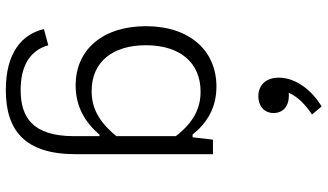

<svg xmlns="http://www.w3.org/2000/svg" viewBox="-253 -661 1126 660"><g transform="rotate(90 310.0 -331.0)"><path d="M70 -269.5C70 -124 148.5 -28 273.5 -28C347.5 -28 401.5 -61.5 443 -110H448V-22C448 123 380 161 289.5 161C213 161 155 134 135.5 66L80 81C97.5 156.5 161 212 289.5 212C428.5 212 510 146.5 510 -28V-500H460L452 -430H442.5C404 -478 352.5 -512 277.5 -512C155 -512 70 -421 70 -269.5ZM309 -761C306 -761 302.5 -761 299 -760.5C313 -793 340 -817.5 373.5 -840.5L346 -873.5C294.5 -843 247 -788 247 -726.5C247 -678 276.5 -656 311 -656C342.5 -656 368.5 -674.5 368.5 -708.5C368.5 -741 345 -761 309 -761ZM135.5 -269.5C135.5 -387.5 196 -457.5 295 -457.5C349.5 -457.5 398.5 -436 448 -372.5V-168C395.5 -104 347.5 -83 293 -83C191.5 -83 135.5 -156.5 135.5 -269.5Z"/></g></svg>

Font: Monaspace Neon ExtraLight
Style: Regular
Weight: 200
Designer: Riley Cran & the Lettermatic Team
Foundry: Lettermatic
Version: Version 1.200 (Monaspace Neon)